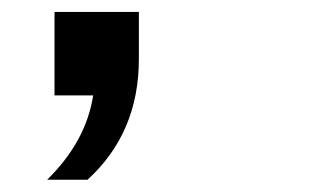

<svg xmlns="http://www.w3.org/2000/svg" viewBox="-20 -179 540 318"><path d="M70.3 -159.2H210V-81.1Q210 41 125 118.7H58.1Q122.6 55.2 134.3 -21H70.3Z"/></svg>

Font: BIZ UDGothic
Style: Regular
Weight: 400
Monospace: yes
Designer: TypeBank Co., Ltd.
Foundry: Morisawa Inc.
Version: Version 1.05